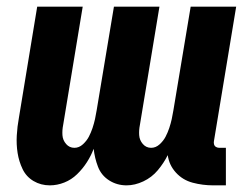

<svg xmlns="http://www.w3.org/2000/svg" viewBox="-20 -550 731 578"><path d="M361 8Q386 8 411.5 -4Q437 -16 455 -37.5Q473 -59 485 -83Q489 -53 509.5 -30.5Q530 -8 560 0Q590 8 622 8H660V-105H640Q635 -105 630.5 -107.5Q626 -110 624.5 -115Q623 -120 624 -125L691 -530H554L502 -218Q500 -205 497 -191.5Q494 -178 489.5 -164.5Q485 -151 478.5 -138.5Q472 -126 460.5 -115.5Q449 -105 435 -105Q420 -105 410 -116.5Q400 -128 399 -143Q398 -158 401 -173L460 -530H323L271 -218Q269 -205 266 -191.5Q263 -178 258.5 -164.5Q254 -151 247.5 -138.5Q241 -126 229.5 -115.5Q218 -105 204 -105Q189 -105 179 -116.5Q169 -128 168 -143Q167 -158 170 -173L229 -530H92L37 -196Q32 -169 30.5 -142Q29 -115 33 -89.5Q37 -64 48 -41Q59 -18 81 -5Q103 8 130 8Q152 8 173.5 -0.5Q195 -9 212 -25.5Q229 -42 241.5 -61.5Q254 -81 262 -102Q265 -74 275 -48Q285 -22 308.5 -7Q332 8 361 8Z"/></svg>

Font: Iosevka Sparkle Extrabold
Style: Italic
Weight: 800
Italic angle: -9°
Designer: Belleve Invis
Foundry: Belleve Invis
Version: Version 4.5.0; ttfautohint (v1.8.3)